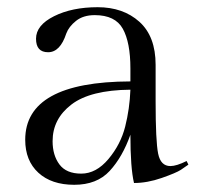

<svg xmlns="http://www.w3.org/2000/svg" viewBox="-20 -503 568 533"><path d="M412 -323V-222Q412 -111 419 -76.5Q426 -42 453 -42Q470 -42 498 -56L503 -46Q495 -40 482 -31.5Q469 -23 429 -9Q389 5 352 5Q342 -37 342 -129Q320 -67 284.5 -28.5Q249 10 186 10Q123 10 86.5 -23.5Q50 -57 50 -115Q50 -276 342 -277V-313Q342 -385 321 -423Q300 -461 243 -461Q211 -461 191 -445Q171 -429 164 -410Q147 -358 113.5 -358Q80 -358 80 -395.5Q80 -433 130 -458Q180 -483 251 -483Q322 -483 367 -442.5Q412 -402 412 -323ZM342 -254Q231 -253 178.5 -213Q126 -173 126 -111Q126 -72 145 -46.5Q164 -21 205.5 -21Q247 -21 281 -61.5Q315 -102 327.5 -151.5Q340 -201 342 -254Z"/></svg>

Font: Gilda Display
Style: Regular
Weight: 400
Designer: Eduardo Rodriguez Tunni
Foundry: Eduardo Rodriguez Tunni
Version: Version 1.001